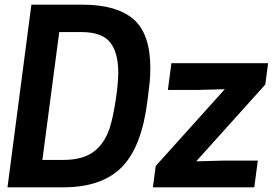

<svg xmlns="http://www.w3.org/2000/svg" viewBox="-20 -800 1184 820"><path d="M12 0ZM250 0H12L114 -780H333Q478 -780 550 -718Q622 -656 622 -509Q622 -475 619 -446Q616 -417 610 -372Q586 -174 501 -87Q416 0 250 0ZM250 -117Q333 -117 380 -152Q427 -187 449 -255Q463 -299 474 -371.5Q485 -444 485 -491Q485 -576 450 -619.5Q415 -663 328 -663H233L161 -117ZM1066 0H633L645 -91L940 -419L826 -416H697L712 -530H1125L1113 -439L818 -111L932 -114H1081Z"/></svg>

Font: Tanohe Sans SemiBold
Style: Italic
Weight: 600
Designer: Village Type and Design LLC & Cristiano Sobral
Foundry: Cooper Hewitt Smithsonian Design Museum
Version: Version 1.00;September 29, 2021;FontCreator 13.0.0.2655 64-b